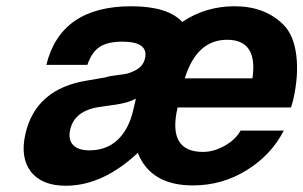

<svg xmlns="http://www.w3.org/2000/svg" viewBox="-20 -569 968 613"><path d="M371 -436Q324 -436 298.5 -419.5Q273 -403 259 -362H128Q174 -549 399 -549Q515 -549 562 -499Q636 -549 729 -549Q826 -549 885 -490Q918 -457 926 -392.5Q934 -328 916 -250Q912 -234 909 -226H547Q514 -84 628 -84Q663 -84 698 -104Q733 -124 748 -152H886Q846 -74 767.5 -25.5Q689 23 596 23Q461 23 420 -81Q308 24 190 24Q114 24 79 -20.5Q44 -65 61 -141Q94 -286 259 -312L317 -322Q328 -326 353 -329Q378 -332 386 -334Q395 -336 407 -342Q437 -355 443 -383Q449 -409 431 -422.5Q413 -436 371 -436ZM265 -89Q320 -89 355.5 -122.5Q391 -156 405 -216L414 -254Q390 -241 350 -235L301 -228Q218 -217 204 -155Q197 -123 213.5 -106Q230 -89 265 -89ZM570 -319H786Q804 -442 705 -442Q608 -442 570 -319Z"/></svg>

Font: Miedinger
Style: Bold-Italic
Weight: 700
Italic angle: -13°
Version: Version 001.000